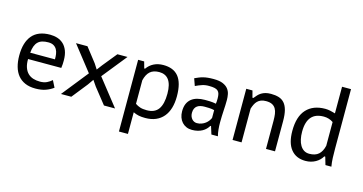

<svg xmlns="http://www.w3.org/2000/svg" viewBox="-86 -1056 3059 1619"><g transform="rotate(15 1444.0 -246.0)"><path d="M392.1 -36.6Q362.3 -14.6 325.4 -1.5Q288.6 11.7 236.8 11.7Q184.6 11.7 146.5 -4.9Q108.4 -21.5 83.5 -52Q58.6 -82.5 46.4 -126Q34.2 -169.4 34.2 -223.1Q34.2 -337.9 85.9 -398.7Q137.7 -459.5 242.2 -459.5Q275.4 -459.5 305.4 -450Q335.4 -440.4 358.4 -419.2Q381.3 -397.9 394.8 -363.3Q408.2 -328.6 408.2 -278.8Q408.2 -265.6 407.5 -247.8Q406.7 -230 403.8 -212.9H113.8Q113.3 -169.4 123.8 -139.4Q134.3 -109.4 153.6 -90.6Q172.9 -71.8 199.7 -63.2Q226.6 -54.7 258.8 -54.7Q294.4 -54.7 319.3 -66.9Q344.2 -79.1 362.3 -95.7ZM333.5 -269Q334 -292.5 330.8 -314.7Q327.6 -336.9 317.9 -354.2Q308.1 -371.6 290.3 -382.3Q272.5 -393.1 243.2 -393.1Q213.4 -393.1 191.2 -386.5Q168.9 -379.9 153.6 -365Q138.2 -350.1 129.4 -326.4Q120.6 -302.7 117.7 -269Z M640.6 -229 469.7 -446.8H569.8L666.5 -322.8L695.8 -276.9L730.5 -322.8L831.1 -446.8H919.4L747.1 -232.4L930.2 0H833.5L725.6 -136.2L691.4 -186L656.7 -136.2L548.3 0H458Z M1012.2 -446.8H1064.9L1080.6 -389.6H1087.9Q1111.3 -423.3 1147.5 -441.4Q1183.6 -459.5 1230.5 -459.5Q1272.9 -459.5 1305.9 -446.8Q1338.9 -434.1 1361.6 -407Q1384.3 -379.9 1396 -336.7Q1407.7 -293.5 1407.7 -232.9Q1407.7 -176.3 1394.3 -131.1Q1380.9 -85.9 1354.2 -54.2Q1327.6 -22.5 1288.1 -5.4Q1248.5 11.7 1196.3 11.7Q1179.2 11.7 1165.3 10.5Q1151.4 9.3 1138.9 6.8Q1126.5 4.4 1115 0.2Q1103.5 -3.9 1090.8 -9.8V179.2H1012.2ZM1212.4 -393.1Q1161.1 -393.1 1132.3 -367.7Q1103.5 -342.3 1090.8 -289.1V-83.5Q1110.4 -69.8 1133.3 -62.3Q1156.2 -54.7 1191.9 -54.7Q1261.2 -54.7 1293 -99.4Q1324.7 -144 1324.7 -233.9Q1324.7 -276.4 1316.9 -306.6Q1309.1 -336.9 1294.4 -356Q1279.8 -375 1259 -384Q1238.3 -393.1 1212.4 -393.1Z M1508.8 -418.9Q1527.8 -427.7 1544.7 -434.6Q1561.5 -441.4 1579.8 -446Q1598.1 -450.7 1619.6 -452.9Q1641.1 -455.1 1669.4 -455.1Q1720.7 -455.1 1751 -442.1Q1781.2 -429.2 1797.1 -408.7Q1813 -388.2 1817.9 -363Q1822.8 -337.9 1822.8 -313.5Q1822.8 -290 1821.8 -266.6Q1820.8 -243.2 1819.3 -219Q1817.9 -194.8 1816.9 -169.7Q1815.9 -144.5 1815.9 -116.7Q1815.9 -84.5 1818.8 -54.4Q1821.8 -24.4 1828.6 2H1772L1750.5 -66.4H1745.1Q1735.8 -50.8 1722.7 -37.4Q1709.5 -23.9 1691.9 -14.2Q1674.3 -4.4 1651.9 1.2Q1629.4 6.8 1602.5 6.8Q1575.2 6.8 1553.2 -2.7Q1531.2 -12.2 1515.4 -29.5Q1499.5 -46.9 1491 -70.8Q1482.4 -94.7 1482.4 -124Q1482.4 -162.6 1494.1 -189.5Q1505.9 -216.3 1527.3 -233.4Q1548.8 -250.5 1578.4 -258.3Q1607.9 -266.1 1644 -266.1Q1670.4 -266.1 1686.3 -265.4Q1702.1 -264.6 1712.2 -263.4Q1722.2 -262.2 1728.3 -261Q1734.4 -259.8 1741.2 -258.8Q1742.7 -271 1743.4 -280.5Q1744.1 -290 1744.1 -304.7Q1744.1 -328.6 1740 -344.7Q1735.8 -360.8 1725.1 -370.6Q1714.4 -380.4 1695.8 -384.5Q1677.2 -388.7 1648.4 -388.7Q1617.2 -389.6 1588.6 -380.4Q1560.1 -371.1 1530.8 -356.9ZM1741.2 -202.6Q1734.4 -204.1 1729 -205.3Q1723.6 -206.5 1714.8 -207.5Q1706.1 -208.5 1692.4 -209.2Q1678.7 -210 1656.2 -210Q1637.7 -210 1621.3 -206.3Q1605 -202.6 1592.5 -193.8Q1580.1 -185.1 1573 -169.9Q1565.9 -154.8 1565.9 -132.3Q1565.9 -115.2 1571 -101.8Q1576.2 -88.4 1584.7 -78.9Q1593.3 -69.3 1604.5 -64.2Q1615.7 -59.1 1627.9 -59.1Q1650.4 -59.1 1668.9 -66.2Q1687.5 -73.2 1701.9 -84.2Q1716.3 -95.2 1726.1 -108.6Q1735.8 -122.1 1741.2 -134.3Z M2248 0V-247.1Q2248 -278.3 2244.4 -304.4Q2240.7 -330.6 2229.7 -349.6Q2218.8 -368.7 2198.5 -379.2Q2178.2 -389.6 2145.5 -389.6Q2119.6 -389.6 2101.6 -382.6Q2083.5 -375.5 2070.8 -362.8Q2058.1 -350.1 2049.6 -332.5Q2041 -314.9 2034.7 -294.4V0H1956.1V-446.8H2010.3L2025.9 -387.2H2033.7Q2045.9 -402.3 2058.3 -415.8Q2070.8 -429.2 2086.2 -438.7Q2101.6 -448.2 2121.8 -453.9Q2142.1 -459.5 2169.9 -459.5Q2208.5 -459.5 2237.8 -450.4Q2267.1 -441.4 2286.9 -418.9Q2306.6 -396.5 2316.7 -358.6Q2326.7 -320.8 2326.7 -263.2V0Z M2810.1 -154.3Q2810.1 -110.4 2811.5 -72.5Q2813 -34.7 2819.3 2H2767.6L2747.6 -66.4H2739.3Q2729.5 -49.3 2715.1 -35.2Q2700.7 -21 2682.1 -10.5Q2663.6 0 2641.4 5.9Q2619.1 11.7 2594.2 11.7Q2512.7 11.7 2467.8 -43.5Q2422.9 -98.6 2422.9 -205.1Q2422.9 -330.6 2481 -393.3Q2539.1 -456.1 2644.5 -456.1Q2656.7 -456.1 2667 -454.8Q2677.2 -453.6 2687.3 -451.4Q2697.3 -449.2 2708 -446.3Q2718.8 -443.4 2731.9 -439.9V-672.4H2810.1ZM2731.9 -364.3Q2713.4 -377 2692.4 -383.3Q2671.4 -389.6 2649.4 -389.6Q2614.7 -389.6 2587.9 -379.9Q2561 -370.1 2542.5 -349.6Q2523.9 -329.1 2514.2 -296.9Q2504.4 -264.6 2504.4 -219.2Q2504.4 -183.6 2511 -153.6Q2517.6 -123.5 2530.8 -101.6Q2543.9 -79.6 2563.7 -67.1Q2583.5 -54.7 2610.4 -54.7Q2662.1 -54.7 2691.2 -80.3Q2720.2 -106 2731.9 -157.2Z"/></g></svg>

Font: PT Astra Sans
Style: Regular
Weight: 400
Designer: A.Korolkova, I. Chaeva
Foundry: ParaType Ltd
Version: Version 1.001; ttfautohint (v1.6)